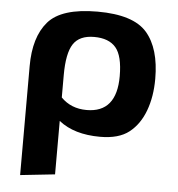

<svg xmlns="http://www.w3.org/2000/svg" viewBox="-54 -600 811 873"><g transform="rotate(5 351.5 -163.5)"><path d="M70 222V-275Q70 -408 131 -478.5Q192 -549 356 -549Q520 -549 582 -477.5Q644 -406 644 -267Q644 -186 620 -121.5Q596 -57 549 -20Q502 17 417 17Q298 17 228 -39V205ZM228 -146Q274 -99 345 -99Q482 -99 482 -265Q482 -358 450 -395.5Q418 -433 351 -433Q284 -433 256 -390.5Q228 -348 228 -248Z"/></g></svg>

Font: Fix15 Mono
Style: Bold
Weight: 700
Designer: Carrois Corporate & Edenspiekermann AG
Foundry: Carrois Corporate GbR & Edenspiekermann AG
Version: Version 3.206